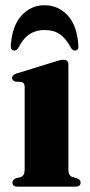

<svg xmlns="http://www.w3.org/2000/svg" viewBox="-20 -696 337 716"><path d="M235 -455V-63.5Q235 -41.5 249.5 -36L267.5 -31Q280.5 -26 280.5 -15Q280.5 0 261.5 0H45.5Q26.5 0 26.5 -15Q26.5 -25.5 39 -31L58 -36Q72 -41.5 72 -63.5V-372Q72 -387.5 59.5 -390.5L37.5 -391.5Q25 -395.5 25 -405.5Q25 -416 42 -422L183 -465.5Q195.5 -469.5 202.2 -471.2Q209 -473 217 -473Q235 -473 235 -455ZM146.1 -584Q114.2 -584 90.4 -568.8Q66.6 -553.5 49.1 -518.5Q42.6 -507.5 33.8 -507.5Q18.6 -507.5 20.4 -528.5Q26 -601.5 61.1 -639Q96.2 -676.5 146.1 -676.5Q196.9 -676.5 232 -639Q267.1 -601.5 272.1 -528.5Q274.5 -507.5 258.8 -507.5Q250.4 -507.5 244 -518.5Q226.9 -551.5 204 -567.8Q181.2 -584 146.1 -584Z"/></svg>

Font: Fraunces 72pt
Style: Bold
Weight: 700
Version: Version 1.000;[b76b70a41]